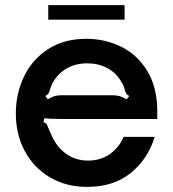

<svg xmlns="http://www.w3.org/2000/svg" viewBox="-20 -721 677 752"><path d="M42 -277Q42 -353 73.5 -420Q105 -487 167.5 -528Q230 -569 318 -569Q392 -569 455.5 -537.5Q519 -506 557.5 -442Q596 -378 596 -285V-255H226Q174 -255 154 -258L150 -242Q159 -240 162.5 -234.5Q166 -229 170 -218Q179 -197 181 -193Q201 -146 238.5 -119Q276 -92 324 -92Q375 -92 411.5 -118.5Q448 -145 464 -185H586Q559 -98 492 -43.5Q425 11 321 11Q239 11 175.5 -26.5Q112 -64 77 -129.5Q42 -195 42 -277ZM167 -332Q182 -341 193.5 -344.5Q205 -348 221 -348H419Q436 -348 448.5 -344.5Q461 -341 476 -332L486 -345Q477 -350 474.5 -354.5Q472 -359 469 -368Q467 -382 455 -401Q435 -436 400 -454.5Q365 -473 322 -473Q278 -473 244 -454.5Q210 -436 189 -401Q181 -388 175 -368Q173 -360 170 -355.5Q167 -351 158 -345ZM468 -644H169V-701H468Z"/></svg>

Font: Open Sauce Sans SemiBold
Style: Regular
Weight: 600
Designer: Alfredo Marco Pradil
Foundry: Creative Sauce Fz LLC
Version: Version 1.477